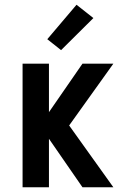

<svg xmlns="http://www.w3.org/2000/svg" viewBox="-20 -788 540 808"><path d="M457 0H327L186 -204V0H75V-520H186V-316L327 -520H457L271 -260ZM237 -577 179 -623 302 -768 373 -712Z"/></svg>

Font: Iosevka Custom
Style: Bold
Weight: 700
Monospace: yes
Designer: Belleve Invis
Foundry: Belleve Invis
Version: Version 30.3.3; ttfautohint (v1.8.3)